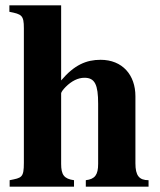

<svg xmlns="http://www.w3.org/2000/svg" viewBox="-20 -696 596 716"><path d="M534 0V-24C499 -24 485 -41 485 -87V-337C485 -416 437 -473 355 -473C302 -473 257 -454 208 -396V-676H15V-652C61 -643 69 -639 69 -591V-89C69 -33 61 -33 16 -24V0H256V-24C219 -29 208 -44 208 -85V-348C208 -352 215 -362 225 -372C247 -394 271 -406 295 -406C334 -406 346 -380 346 -309V-85C346 -44 334 -28 300 -24V0Z"/></svg>

Font: STIXGeneral
Style: Bold
Weight: 700
Designer: MicroPress Inc., with final additions and corrections provided by Coen Hoffman, Elsevier (retired)
Version: Version 1.1.0